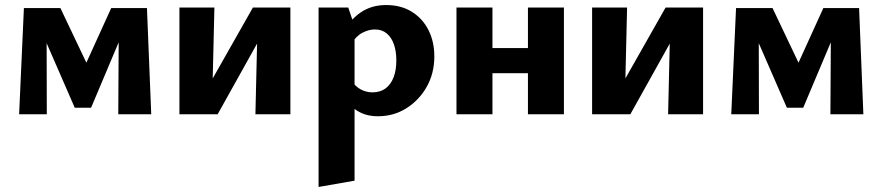

<svg xmlns="http://www.w3.org/2000/svg" viewBox="-20 -454 3507 763"><path d="M56 0 75 -422H165L166 0ZM450 0 452 -353 493 -384 342 -26H277L135 -352L142 -422H220L336 -178H311L422 -422H564L581 0Z M995 0 1005 -424H1134V0ZM693 0V-424H832L822 0ZM782 0V-66L985 -424H1043V-355L845 0Z M1482 8Q1433 8 1398.5 -14.5Q1364 -37 1346 -77L1378 -133Q1392 -110 1414 -98.5Q1436 -87 1460 -87Q1491 -87 1512 -102.5Q1533 -118 1544 -146.5Q1555 -175 1555 -214Q1555 -250 1545.5 -277.5Q1536 -305 1517 -321Q1498 -337 1470 -337Q1446 -337 1420.5 -324Q1395 -311 1375 -278L1332 -311Q1369 -374 1412.5 -404Q1456 -434 1514 -434Q1574 -434 1617 -407Q1660 -380 1683 -334Q1706 -288 1706 -230Q1706 -162 1675.5 -108.5Q1645 -55 1594.5 -23.5Q1544 8 1482 8ZM1246 289V-424H1364L1389 -350V264Z M2078 0V-424H2221V0ZM1794 0V-424H1937V0ZM1864 -163V-263H2149V-163Z M2635 0 2645 -424H2774V0ZM2333 0V-424H2472L2462 0ZM2422 0V-66L2625 -424H2683V-355L2485 0Z M2886 0 2905 -422H2995L2996 0ZM3280 0 3282 -353 3323 -384 3172 -26H3107L2965 -352L2972 -422H3050L3166 -178H3141L3252 -422H3394L3411 0Z"/></svg>

Font: Ysabeau Office ExtraBold
Style: Regular
Weight: 800
Designer: Christian Thalmann (Catharsis Fonts)
Version: Version 2.001;gftools[0.9.30]; featfreeze: tnum,lnum,ss02